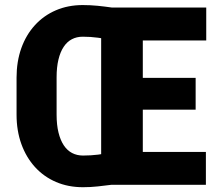

<svg xmlns="http://www.w3.org/2000/svg" viewBox="-20 -741 887 770"><path d="M312 -720.7Q342.3 -720.7 371.6 -717.8Q400.9 -714.8 427.7 -710.9V-580.6Q401.9 -585.9 372.6 -589.8Q343.3 -593.8 312 -593.8Q287.6 -593.8 268.3 -583.7Q249 -573.7 235.4 -553.2Q221.7 -532.7 214.4 -502.2Q207 -471.7 207 -430.7V-281.2Q207 -240.2 214.6 -209.5Q222.2 -178.7 235.8 -158.2Q249.5 -137.7 269 -127.4Q288.6 -117.2 313 -117.2Q344.2 -117.2 373 -120.8Q401.9 -124.5 427.7 -130.4V0Q400.9 3.4 372.1 6.6Q343.3 9.8 313 9.8Q253.4 9.8 204.6 -11.2Q155.8 -32.2 120.4 -71Q85 -109.9 65.7 -163.3Q46.4 -216.8 46.4 -281.2V-429.7Q46.4 -494.1 65.4 -547.6Q84.5 -601.1 119.9 -639.9Q155.3 -678.7 204.1 -699.7Q252.9 -720.7 312 -720.7ZM805.7 -131.8V0H494.6V-131.8ZM552.7 -710.9V0H385.7V-710.9ZM764.6 -428.7V-301.3H494.6V-428.7ZM807.1 -710.9V-578.6H494.6V-710.9Z"/></svg>

Font: Roboto Condensed Black
Style: Regular
Weight: 900
Designer: Christian Robertson
Foundry: Google
Version: Version 3.008; 2023